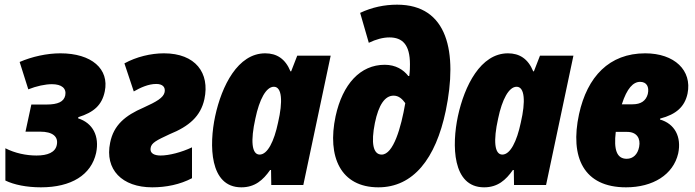

<svg xmlns="http://www.w3.org/2000/svg" viewBox="-20 -791 2970 821"><path d="M155 10C285 10 370 -43 391 -137C406 -209 377 -265 314 -285L315 -290C382 -311 416 -342 428 -400C448 -496 372 -563 238 -563C181 -563 117 -549 64 -526L101 -409C136 -423 174 -431 202 -431C244 -431 265 -413 259 -383C253 -356 228 -344 178 -344H114L89 -228H152C205 -228 230 -207 223 -172C217 -139 183 -126 136 -126C92 -126 44 -136 3 -157V-19C40 -1 94 10 155 10Z M631 10C690 10 750 -2 801 -29V-161C757 -140 703 -126 667 -126C642 -126 620 -134 624 -158C627 -180 649 -191 705 -217C789 -251 838 -294 854 -367C878 -479 816 -563 681 -563C625 -563 563 -548 512 -520L552 -400C580 -416 614 -432 648 -432C675 -432 688 -419 684 -397C679 -373 649 -356 594 -331C515 -297 466 -256 451 -181C427 -66 502 10 631 10Z M1012 10C1070 10 1105 -21 1135 -64H1139L1140 0H1277L1394 -553H1251L1225 -486H1222C1200 -540 1163 -563 1114 -563C997 -563 928 -424 900 -294C874 -172 875 10 1012 10ZM1090 -130C1056 -130 1051 -190 1072 -284C1089 -366 1118 -420 1151 -420C1186 -420 1190 -357 1169 -267C1152 -186 1124 -130 1090 -130Z M1598 10C1747 10 1843 -112 1886 -317C1938 -568 1895 -771 1678 -771C1624 -771 1571 -760 1520 -736L1557 -608C1588 -623 1618 -631 1645 -631C1701 -631 1733 -600 1733 -516C1733 -505 1733 -488 1730 -466H1726C1705 -493 1672 -514 1625 -514C1521 -514 1445 -432 1415 -294C1378 -120 1437 10 1598 10ZM1612 -130C1575 -130 1566 -180 1583 -265C1599 -343 1626 -382 1663 -382C1685 -382 1700 -368 1713 -350C1695 -245 1662 -130 1612 -130Z M2050 10C2108 10 2143 -21 2173 -64H2177L2178 0H2315L2432 -553H2289L2263 -486H2260C2238 -540 2201 -563 2152 -563C2035 -563 1966 -424 1938 -294C1912 -172 1913 10 2050 10ZM2128 -130C2094 -130 2089 -190 2110 -284C2127 -366 2156 -420 2189 -420C2224 -420 2228 -357 2207 -267C2190 -186 2162 -130 2128 -130Z M2657 10C2772 10 2859 -44 2880 -135C2895 -206 2865 -262 2802 -280L2803 -284C2872 -302 2908 -335 2920 -391C2940 -490 2864 -563 2739 -563C2585 -563 2491 -463 2456 -303C2416 -118 2476 10 2657 10ZM2717 -441C2745 -441 2757 -420 2750 -389C2742 -360 2721 -345 2685 -345H2639C2661 -414 2688 -441 2717 -441ZM2660 -112C2617 -112 2604 -151 2613 -227H2662C2703 -227 2720 -199 2713 -163C2707 -131 2687 -112 2660 -112Z"/></svg>

Font: Noto Sans Condensed Black
Style: Italic
Weight: 900
Width: 3
Italic angle: -12°
Designer: Monotype Design Team
Foundry: Monotype Imaging Inc.
Version: Version 2.013